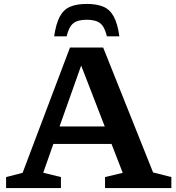

<svg xmlns="http://www.w3.org/2000/svg" viewBox="-20 -957 896 977"><path d="M759 -79.5 852 -56V0H514.5V-56L604.5 -77.5L547.5 -224.5H251.5L200 -78L290 -56V0H11V-56L95 -77.5L336 -715H505ZM283 -313.5H513L393 -623.5ZM421.5 -856.5Q375.5 -856.5 353 -838.5Q330.5 -820.5 319 -772H255.5Q265 -836.5 284.2 -872.5Q303.5 -908.5 337 -922.8Q370.5 -937 421.5 -937Q472.5 -937 506 -922.8Q539.5 -908.5 559 -872.5Q578.5 -836.5 587.5 -772H524Q512.5 -820.5 490 -838.5Q467.5 -856.5 421.5 -856.5Z"/></svg>

Font: Newsreader Caption Medium
Style: Regular
Weight: 500
Designer: Hugues Gentile
Foundry: Production Type
Version: Version 1.001